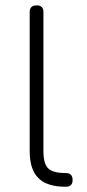

<svg xmlns="http://www.w3.org/2000/svg" viewBox="-20 -714 332 734"><path d="M231 0C231 0 231 0 231 0C183.5 0 149 -11 127 -33C104.5 -55 93.5 -89.5 93.5 -136.5C93.5 -136.5 93.5 -136.5 93.5 -136.5C93.5 -136.5 93.5 -667.5 93.5 -667.5C93.5 -685 102.5 -693.5 120 -693.5C120 -693.5 120 -693.5 120 -693.5C137.5 -693.5 146 -685 146 -667.5C146 -667.5 146 -667.5 146 -667.5C146 -667.5 146 -136.5 146 -136.5C146 -104 152 -82 164 -70.5C176 -58.5 198 -52.5 230.5 -52.5C230.5 -52.5 230.5 -52.5 230.5 -52.5C248.5 -52.5 257.5 -44 257.5 -26.5C257.5 -26.5 257.5 -26.5 257.5 -26.5C258 -9 249 0 231 0Z"/></svg>

Font: Jura-Fortis-Regular
Style: Regular
Weight: 500
Designer: Daniel Johnson, Alexei Vanyashin, Mirko Velimirovic
Foundry: Daniel Johnson
Version: ""